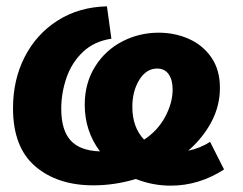

<svg xmlns="http://www.w3.org/2000/svg" viewBox="-20 -571 767 605"><path d="M686 -37Q607 14 518 14Q461 14 408 -7Q342 13 274 13Q161 13 91 -47Q21 -107 21 -230Q21 -320 58 -392Q95 -464 162 -506.5Q229 -549 317 -551L331 -449Q277 -441 241.5 -407.5Q206 -374 189.5 -326Q173 -278 173 -228Q173 -161 202.5 -128.5Q232 -96 295 -94Q247 -158 247 -241Q247 -309 279.5 -361Q312 -413 365.5 -440.5Q419 -468 480 -468Q531 -468 575 -448.5Q619 -429 646 -390Q673 -351 673 -294Q673 -238 646.5 -187.5Q620 -137 573 -96Q611 -104 642 -124ZM397 -234Q397 -170 434 -131Q477 -159 500.5 -203Q524 -247 524 -289Q524 -319 511.5 -337Q499 -355 475 -355Q441 -355 419 -319.5Q397 -284 397 -234Z"/></svg>

Font: Bitter Pro ExtraBold
Style: Italic
Weight: 800
Italic angle: -9°
Designer: Sol Matas, and Bitter project Authors
Foundry: Sol Matas
Version: Version 1.010